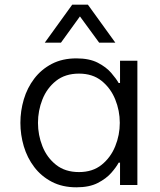

<svg xmlns="http://www.w3.org/2000/svg" viewBox="-20 -789 681 819"><path d="M171 -607 288 -769H355L472 -607H403L321 -719L240 -607ZM306 -540Q361 -540 397 -521.5Q433 -503 454.5 -478Q476 -453 486 -435H492V-530H566V0H492V-95H486Q476 -76 454.5 -51.5Q433 -27 397 -8.5Q361 10 306 10Q246 10 201 -13.5Q156 -37 126 -76.5Q96 -116 81.5 -165Q67 -214 67 -265Q67 -316 81.5 -365Q96 -414 126 -453.5Q156 -493 201 -516.5Q246 -540 306 -540ZM317 -475Q258 -475 219 -444Q180 -413 161 -365Q142 -317 142 -265Q142 -213 161 -165Q180 -117 219 -86Q258 -55 317 -55Q375 -55 413.5 -86Q452 -117 471.5 -165Q491 -213 491 -265Q491 -317 471.5 -365Q452 -413 413.5 -444Q375 -475 317 -475Z"/></svg>

Font: Be Vietnam Pro Light
Style: Regular
Weight: 300
Designer: Lam Bao, Tony Le, Vietanh Nguyen
Foundry: Yellow Type Foundry
Version: Version 1.002; ttfautohint (v1.8.3)